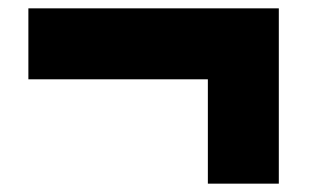

<svg xmlns="http://www.w3.org/2000/svg" viewBox="-20 -520 754 460"><path d="M478 -80V-330H48V-500H648V-80Z"/></svg>

Font: M PLUS 2 Black
Style: Regular
Weight: 900
Designer: Coji Morishita
Foundry: UNDERFOREST DESIGN
Version: Version 1.001